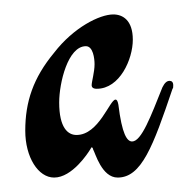

<svg xmlns="http://www.w3.org/2000/svg" viewBox="-20 -688 260 266"><path d="M219 -565C220 -566 220 -567 220 -570C220 -574 218 -576 215 -576C211 -576 208 -573 205 -567C189 -527 176 -492 163 -492C156 -492 149 -502 144 -543C143 -548 142 -550 140 -550C132 -550 117 -501 86 -501C74 -501 62 -511 62 -546C62 -573 74 -624 99 -624C109 -624 111 -607 111 -599C111 -588 107 -575 107 -570C107 -567 109 -565 114 -565C146 -565 164 -606 164 -633C164 -660 150 -668 137 -668C118 -668 82 -650 55 -615C26 -580 15 -547 15 -507C15 -470 33 -442 55 -442C80 -442 102 -476 105 -481C106 -483 107 -484 107 -484C108 -484 109 -482 109 -481C112 -476 121 -442 143 -442C176 -442 192 -485 219 -565Z"/></svg>

Font: Engagement
Style: Regular
Weight: 400
Designer: Astigmatic (AOETI)
Foundry: Astigmatic (AOETI)
Version: Version 1.000